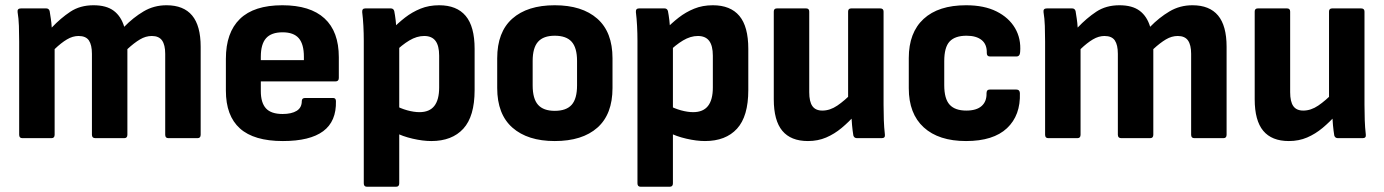

<svg xmlns="http://www.w3.org/2000/svg" viewBox="-20 -526 5269 731"><path d="M65 0Q53 0 53 -13V-367Q53 -399 52 -427.5Q51 -456 47 -480Q45 -494 60 -494H156Q166 -494 169 -484Q171 -471 173.5 -455Q176 -439 177 -421Q211 -457 248 -481.5Q285 -506 336 -506Q385 -506 413 -485Q441 -464 453 -424Q487 -459 526.5 -482.5Q566 -506 614 -506Q679 -506 711.5 -467Q744 -428 744 -348V-13Q744 0 732 0H621Q609 0 609 -13V-321Q609 -355 597 -372Q585 -389 558 -389Q535 -389 513 -376Q491 -363 465 -339V-13Q465 0 453 0H343Q330 0 330 -13V-321Q330 -355 318.5 -372Q307 -389 279 -389Q257 -389 235 -376Q213 -363 188 -339V-13Q188 0 176 0Z M1057 11Q947 11 893.5 -37Q840 -85 840 -181V-302Q840 -402 893.5 -454Q947 -506 1055 -506Q1161 -506 1215.5 -456Q1270 -406 1270 -308V-229Q1270 -216 1257 -216H973V-179Q973 -135 992.5 -113.5Q1012 -92 1056 -92Q1090 -92 1109.5 -104Q1129 -116 1129 -141Q1129 -153 1142 -153H1248Q1259 -153 1259 -141Q1261 -64 1210.5 -26.5Q1160 11 1057 11ZM973 -297H1137V-310Q1137 -358 1117.5 -380.5Q1098 -403 1056 -403Q1013 -403 993 -380.5Q973 -358 973 -310Z M1622 11Q1590 11 1551 2Q1512 -7 1484 -22L1482 -126Q1505 -113 1530.5 -106Q1556 -99 1577 -99Q1615 -99 1633.5 -122.5Q1652 -146 1652 -193V-314Q1652 -352 1638 -370.5Q1624 -389 1595 -389Q1567 -389 1538.5 -372Q1510 -355 1481 -326L1470 -412Q1495 -438 1522 -459Q1549 -480 1581 -493Q1613 -506 1652 -506Q1719 -506 1753 -465.5Q1787 -425 1787 -340V-183Q1787 -83 1744 -36Q1701 11 1622 11ZM1377 185Q1365 185 1365 172V-371Q1365 -399 1363.5 -427.5Q1362 -456 1359 -480Q1358 -494 1371 -494H1468Q1478 -494 1481 -484Q1484 -469 1486.5 -448Q1489 -427 1489 -409L1500 -357V172Q1500 185 1488 185Z M2092 11Q1989 11 1931 -40Q1873 -91 1873 -191V-304Q1873 -404 1930.5 -455Q1988 -506 2092 -506Q2196 -506 2254 -455Q2312 -404 2312 -304V-191Q2312 -91 2254.5 -40Q2197 11 2092 11ZM2092 -104Q2136 -104 2156.5 -127Q2177 -150 2177 -201V-294Q2177 -344 2156.5 -367Q2136 -390 2092 -390Q2049 -390 2028.5 -367Q2008 -344 2008 -294V-201Q2008 -150 2028.5 -127Q2049 -104 2092 -104Z M2664 11Q2632 11 2593 2Q2554 -7 2526 -22L2524 -126Q2547 -113 2572.5 -106Q2598 -99 2619 -99Q2657 -99 2675.5 -122.5Q2694 -146 2694 -193V-314Q2694 -352 2680 -370.5Q2666 -389 2637 -389Q2609 -389 2580.5 -372Q2552 -355 2523 -326L2512 -412Q2537 -438 2564 -459Q2591 -480 2623 -493Q2655 -506 2694 -506Q2761 -506 2795 -465.5Q2829 -425 2829 -340V-183Q2829 -83 2786 -36Q2743 11 2664 11ZM2419 185Q2407 185 2407 172V-371Q2407 -399 2405.5 -427.5Q2404 -456 2401 -480Q2400 -494 2413 -494H2510Q2520 -494 2523 -484Q2526 -469 2528.5 -448Q2531 -427 2531 -409L2542 -357V172Q2542 185 2530 185Z M3056 11Q2991 11 2958.5 -28Q2926 -67 2926 -148V-482Q2926 -494 2938 -494H3049Q3061 -494 3061 -482V-175Q3061 -139 3073 -122Q3085 -105 3111 -105Q3140 -105 3168 -124Q3196 -143 3226 -174L3236 -89Q3212 -62 3184.5 -39Q3157 -16 3125.5 -2.5Q3094 11 3056 11ZM3243 0Q3232 0 3229 -10Q3226 -28 3224 -49.5Q3222 -71 3221 -91L3209 -141V-482Q3209 -494 3221 -494H3331Q3344 -494 3344 -482V-127Q3344 -96 3345 -68Q3346 -40 3349 -14Q3351 0 3337 0Z M3658 11Q3554 11 3497 -41Q3440 -93 3440 -190V-305Q3440 -402 3496.5 -454Q3553 -506 3658 -506Q3727 -506 3774 -482.5Q3821 -459 3844.5 -419Q3868 -379 3864 -328Q3863 -311 3850 -311H3749Q3737 -311 3737 -324Q3738 -357 3717.5 -373.5Q3697 -390 3660 -390Q3616 -390 3595.5 -368Q3575 -346 3575 -293V-202Q3575 -150 3595.5 -127.5Q3616 -105 3659 -105Q3698 -105 3717.5 -122.5Q3737 -140 3736 -171Q3736 -185 3748 -185H3850Q3862 -185 3863 -172Q3866 -87 3814 -38Q3762 11 3658 11Z M3971 0Q3959 0 3959 -13V-367Q3959 -399 3958 -427.5Q3957 -456 3953 -480Q3951 -494 3966 -494H4062Q4072 -494 4075 -484Q4077 -471 4079.5 -455Q4082 -439 4083 -421Q4117 -457 4154 -481.5Q4191 -506 4242 -506Q4291 -506 4319 -485Q4347 -464 4359 -424Q4393 -459 4432.5 -482.5Q4472 -506 4520 -506Q4585 -506 4617.5 -467Q4650 -428 4650 -348V-13Q4650 0 4638 0H4527Q4515 0 4515 -13V-321Q4515 -355 4503 -372Q4491 -389 4464 -389Q4441 -389 4419 -376Q4397 -363 4371 -339V-13Q4371 0 4359 0H4249Q4236 0 4236 -13V-321Q4236 -355 4224.5 -372Q4213 -389 4185 -389Q4163 -389 4141 -376Q4119 -363 4094 -339V-13Q4094 0 4082 0Z M4887 11Q4822 11 4789.5 -28Q4757 -67 4757 -148V-482Q4757 -494 4769 -494H4880Q4892 -494 4892 -482V-175Q4892 -139 4904 -122Q4916 -105 4942 -105Q4971 -105 4999 -124Q5027 -143 5057 -174L5067 -89Q5043 -62 5015.5 -39Q4988 -16 4956.5 -2.5Q4925 11 4887 11ZM5074 0Q5063 0 5060 -10Q5057 -28 5055 -49.5Q5053 -71 5052 -91L5040 -141V-482Q5040 -494 5052 -494H5162Q5175 -494 5175 -482V-127Q5175 -96 5176 -68Q5177 -40 5180 -14Q5182 0 5168 0Z"/></svg>

Font: Sofia Sans Semi Condensed ExtraBold
Style: Regular
Weight: 800
Designer: Botio Nikoltchev, Ani Petrova
Foundry: lettersoup
Version: Version 4.100